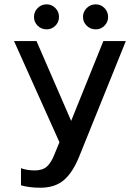

<svg xmlns="http://www.w3.org/2000/svg" viewBox="-20 -670 627 888"><path d="M195.8 -534.2Q171.4 -534.2 154.3 -551Q137.2 -567.9 137.2 -591.8Q137.2 -615.7 154.3 -632.8Q171.4 -649.9 195.8 -649.9Q219.2 -649.9 236.1 -632.8Q252.9 -615.7 252.9 -591.8Q252.9 -567.9 236.1 -551Q219.2 -534.2 195.8 -534.2ZM422.9 -534.2Q398.4 -534.2 381.1 -551Q363.8 -567.9 363.8 -591.8Q363.8 -615.7 381.1 -632.8Q398.4 -649.9 422.9 -649.9Q446.3 -649.9 463.1 -632.8Q480 -615.7 480 -591.8Q480 -567.9 463.1 -551Q446.3 -534.2 422.9 -534.2ZM167 198.2Q114.7 198.2 77.1 187V107.9Q104.5 118.2 141.1 118.2Q176.3 118.2 196.3 100.8Q216.3 83.5 231.9 43.9L254.9 -12.2L44.9 -480H148.9L309.1 -110.8L458 -480H562L346.2 54.2Q315.9 128.9 274.7 163.6Q233.4 198.2 167 198.2Z"/></svg>

Font: Prompt
Style: Regular
Weight: 400
Designer: Katatrad Team
Foundry: CadsonDemak
Version: Version 1.000;PS 001.000;hotconv 1.0.88;makeotf.lib2.5.64775